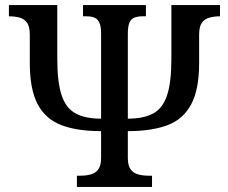

<svg xmlns="http://www.w3.org/2000/svg" viewBox="-20 -734 897 754"><path d="M282 0V-44H295Q318 -44 336.5 -49Q355 -54 366 -69Q377 -84 377 -114V-219Q282 -219 220 -243Q158 -267 127.5 -325.5Q97 -384 97 -486V-598Q97 -630 86 -645Q75 -660 56.5 -665Q38 -670 15 -670V-714H205V-502Q205 -411 222 -360Q239 -309 277 -288.5Q315 -268 377 -268V-600Q377 -631 370 -645.5Q363 -660 350.5 -665Q338 -670 319 -670H306V-714H553V-670H540Q522 -670 508.5 -665Q495 -660 488.5 -645.5Q482 -631 482 -600V-268Q545 -268 582.5 -289Q620 -310 636.5 -361Q653 -412 653 -502V-714H844V-670Q822 -670 803 -665Q784 -660 773 -645Q762 -630 762 -598V-486Q762 -383 731 -324.5Q700 -266 638 -242.5Q576 -219 482 -219V-114Q482 -84 493 -69Q504 -54 523 -49Q542 -44 564 -44H577V0Z"/></svg>

Font: ET Text
Style: Regular
Weight: 470
Designer: Monotype Design Team
Foundry: Monotype Imaging Inc.
Version: Version 2.009